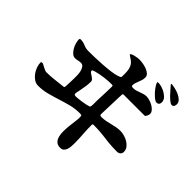

<svg xmlns="http://www.w3.org/2000/svg" viewBox="-203 -1083 1406 1406"><g transform="rotate(45 500.0 -380.0)"><path d="M827 -831 830 -834Q845 -833 867.5 -828Q890 -823 911 -813.5Q932 -804 947 -789.5Q962 -775 962 -756Q962 -745 957 -735Q952 -725 939 -725Q928 -725 912.5 -737.5Q897 -750 881 -766.5Q865 -783 851 -800Q837 -817 829 -825ZM620 -313Q620 -303 625.5 -301Q631 -299 639 -299Q660 -299 681 -303Q702 -307 723 -312.5Q744 -318 765 -322Q786 -326 807 -326Q826 -326 848 -320Q870 -314 889 -302.5Q908 -291 921 -274Q934 -257 934 -235Q934 -219 923.5 -209.5Q913 -200 897 -200Q831 -200 767 -209Q703 -218 637 -218Q627 -218 627 -208Q627 -162 630.5 -116Q634 -70 634 -24Q634 -10 633 7Q632 24 627 39Q622 54 611.5 64Q601 74 582 74Q555 74 540 59.5Q525 45 519 21.5Q513 -2 513.5 -30.5Q514 -59 517 -87.5Q520 -116 523.5 -141Q527 -166 527 -182Q527 -199 524.5 -203Q522 -207 504 -207Q457 -207 413 -195.5Q369 -184 325.5 -170Q282 -156 237.5 -144.5Q193 -133 147 -133Q124 -133 104.5 -146Q85 -159 70.5 -178.5Q56 -198 47.5 -221.5Q39 -245 39 -265Q39 -274 49 -274Q56 -274 64.5 -269.5Q73 -265 82.5 -260Q92 -255 102 -250.5Q112 -246 122 -246Q162 -246 202 -251Q242 -256 282 -260Q288 -260 291 -264Q292 -266 293 -280Q294 -294 294.5 -311Q295 -328 295.5 -343Q296 -358 296 -363Q296 -375 295.5 -394Q295 -413 290.5 -430.5Q286 -448 276.5 -461Q267 -474 250 -474Q236 -474 223 -470.5Q210 -467 196 -467Q178 -467 164 -480Q150 -493 139.5 -511Q129 -529 123.5 -549Q118 -569 118 -584Q118 -594 128 -594Q154 -594 177.5 -583.5Q201 -573 227 -573Q255 -573 292.5 -574Q330 -575 369 -577.5Q408 -580 445 -584.5Q482 -589 508 -597Q513 -599 523.5 -603Q534 -607 534 -615Q534 -632 534 -649Q534 -666 531.5 -682Q529 -698 522.5 -712.5Q516 -727 502 -740Q500 -742 493.5 -746.5Q487 -751 479.5 -756Q472 -761 466 -765Q460 -769 460 -770Q460 -776 470 -780.5Q480 -785 493 -788Q506 -791 518.5 -792.5Q531 -794 536 -794Q550 -794 571 -791Q592 -788 612 -780.5Q632 -773 646 -761Q660 -749 660 -730Q660 -716 656 -702.5Q652 -689 646.5 -676Q641 -663 637 -650Q633 -637 633 -623Q633 -616 639.5 -614.5Q646 -613 651 -613Q666 -613 680 -617Q694 -621 708 -626.5Q722 -632 736 -636Q750 -640 765 -640Q778 -640 797 -634.5Q816 -629 832.5 -619.5Q849 -610 861 -596.5Q873 -583 873 -567Q873 -564 871.5 -557.5Q870 -551 867 -545Q864 -539 860.5 -534.5Q857 -530 853 -530H637Q627 -530 627 -520ZM746 -769Q752 -774 772.5 -770.5Q793 -767 815.5 -756.5Q838 -746 856 -728.5Q874 -711 874 -689Q874 -659 846 -659Q836 -659 819 -672.5Q802 -686 786 -704Q770 -722 758 -740.5Q746 -759 746 -769ZM387 -274Q394 -272 413 -273.5Q432 -275 453 -278Q474 -281 492.5 -285Q511 -289 519 -292Q524 -294 525 -295.5Q526 -297 527 -302Q530 -317 529 -332.5Q528 -348 529 -363Q530 -398 532 -434Q534 -470 534 -505Q534 -511 533 -516.5Q532 -522 524 -522Q446 -522 369 -502Q366 -501 356 -497.5Q346 -494 346 -490Q346 -480 354.5 -473.5Q363 -467 373 -461Q383 -455 391.5 -447Q400 -439 400 -427Q400 -399 395 -371Q390 -343 385 -315Q383 -307 381.5 -300Q380 -293 380 -285Q380 -282 382 -278Z"/></g></svg>

Font: SoukouMincho
Style: Regular
Weight: 400
Designer: Dr. Ken Lunde (project architect, glyph set definition & overall production); Masataka HATTORI  (production & ideograph 
Foundry: Adobe Systems Incorporated
Version: Version 1.00